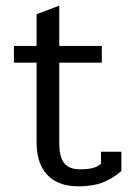

<svg xmlns="http://www.w3.org/2000/svg" viewBox="-20 -642 457 677"><path d="M109 -141V-421H29V-480H109V-592L189 -622V-480H339V-421H189V-137Q189 -88 206.5 -66.5Q224 -45 262 -45Q288 -45 305 -49Q322 -53 336 -64V-107H408V-39Q377 -12 342 1.5Q307 15 257 15Q185 15 147 -25Q109 -65 109 -141Z"/></svg>

Font: Pridi Light
Style: Regular
Weight: 300
Designer: Katatrad Team
Foundry: CadsonDemak
Version: Version 1.003